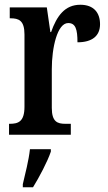

<svg xmlns="http://www.w3.org/2000/svg" viewBox="-20 -567 454 808"><path d="M18 0H278V-46H255C222 -46 198 -54 198 -113V-276C198 -366 221 -470 267 -470C298 -470 306 -444 306 -389C368 -389 401 -416 401 -465C401 -513 375 -547 318 -547C253 -547 219 -500 195 -432H192L177 -536H21V-490H24C59 -490 83 -481 83 -422V-118C83 -55 57 -46 21 -46H18ZM76 208V221H119C145 179 180 113 194 71V61H106C101 108 86 165 76 208Z"/></svg>

Font: Noto Serif Lao ExtraCondensed SemiBold
Style: Regular
Weight: 600
Width: 2
Designer: Monotype Design Team
Foundry: Monotype Imaging Inc.
Version: Version 2.003